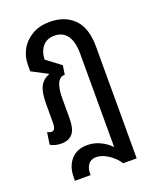

<svg xmlns="http://www.w3.org/2000/svg" viewBox="-141 -639 742 921"><g transform="rotate(-20 229.5 -179.0)"><path d="M395 -371V200H326Q309 172 276.5 150Q244 128 214 128Q187 128 173.5 146Q160 164 160 190V200H80V183Q80 127 110 93Q140 59 193 59Q228 59 259 74Q290 89 312 112V-362Q312 -427 289 -457.5Q266 -488 225 -488Q186 -488 164.5 -462.5Q143 -437 142 -396L215 -341L208 -295Q158 -295 158 -191V-92Q158 -35 138 -12.5Q118 10 81 10Q49 10 25 -4L34 -65Q46 -59 55 -59Q66 -59 71 -68.5Q76 -78 76 -99V-193Q76 -253 91 -282Q106 -311 137 -322L138 -325L58 -367V-401Q58 -442 78 -478Q98 -514 136 -536Q174 -558 226 -558Q303 -558 349 -512Q395 -466 395 -371Z"/></g></svg>

Font: Noto Sans Thai Cond
Style: Regular
Weight: 400
Width: 3
Designer: Monotype Design Team
Foundry: Monotype Imaging Inc.
Version: Version 1.000